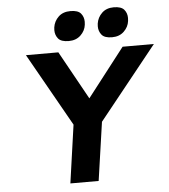

<svg xmlns="http://www.w3.org/2000/svg" viewBox="-60 -967 901 1021"><g transform="rotate(-5 390.5 -456.5)"><path d="M274 0 318 -310 98 -700H271L414 -442L614 -700H781L470 -312L425 0ZM563 -755Q523 -755 507.5 -774Q492 -793 492 -819Q492 -826 493 -834Q498 -867 522 -890Q546 -913 585 -913Q625 -913 640.5 -894.5Q656 -876 656 -850Q656 -842 655 -834Q651 -802 626.5 -778.5Q602 -755 563 -755ZM332 -755Q291 -755 275.5 -774Q260 -793 260 -819Q260 -826 261 -834Q266 -867 290 -890Q314 -913 354 -913Q394 -913 409.5 -894.5Q425 -876 425 -850Q425 -842 424 -834Q420 -802 395.5 -778.5Q371 -755 332 -755Z"/></g></svg>

Font: Lexend SemBd
Style: Italic
Weight: 600
Italic angle: -8.13011°
Designer: Bonnie Shaver-Troup, Thomas Jockin
Foundry: Lexend
Version: Version 1.007